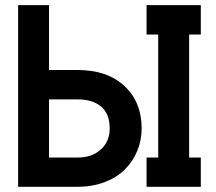

<svg xmlns="http://www.w3.org/2000/svg" viewBox="-20 -720 834 740"><path d="M49.8 -700.2H168.9V-450.2H278.8Q393.6 -450.2 459.7 -388.4Q525.9 -326.7 525.9 -225.1Q525.9 -178.7 508.8 -137.9Q491.7 -97.2 460.7 -66.4Q429.7 -35.6 382.6 -17.8Q335.4 0 278.8 0H49.8ZM168.9 -112.8H279.8Q334.5 -112.8 368.7 -144Q402.8 -175.3 402.8 -225.1Q402.8 -281.2 369.9 -309.1Q336.9 -336.9 279.8 -336.9H168.9ZM544.9 0V-112.8H589.8V-586.9H544.9V-700.2H753.9V-586.9H709V-112.8H753.9V0Z"/></svg>

Font: Cakra Normal
Style: Regular
Weight: 400
Designer: Lucia Kollert, Vojtech Kollert
Foundry: OoM Type
Version: Version 1.000;Glyphs 3.1.1 (3148)